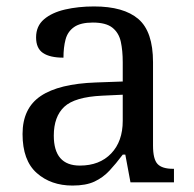

<svg xmlns="http://www.w3.org/2000/svg" viewBox="-20 -566 603 596"><path d="M205 10Q138 10 94 -29Q50 -68 50 -150Q50 -230 106.5 -268Q163 -306 278 -310L361 -313V-373Q361 -409 355 -436.5Q349 -464 329 -480Q309 -496 268 -496Q230 -496 210 -482Q190 -468 183.5 -443.5Q177 -419 177 -387Q135 -387 113.5 -401.5Q92 -416 92 -450Q92 -485 116.5 -506Q141 -527 182 -536.5Q223 -546 272 -546Q364 -546 409.5 -507Q455 -468 455 -373V-114Q455 -72 469 -57Q483 -42 517 -42H520V0H385L369 -86H361Q340 -58 320 -36.5Q300 -15 273.5 -2.5Q247 10 205 10ZM228 -52Q289 -52 325 -89.5Q361 -127 361 -191V-272L297 -269Q212 -265 179.5 -234.5Q147 -204 147 -145Q147 -52 228 -52Z"/></svg>

Font: Noto Serif Oriya
Style: Regular
Weight: 400
Designer: David Williams
Foundry: Google LLC, David Williams
Version: Version 1.051; ttfautohint (v1.8.4.7-5d5b)